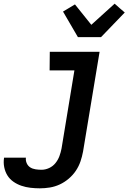

<svg xmlns="http://www.w3.org/2000/svg" viewBox="-89 -802 709 1045"><path d="M128 223Q102 223 76.5 220Q51 217 27.5 209Q4 201 -16 187Q-36 173 -48.5 153Q-61 133 -66 108Q-71 83 -67 57V56H52Q50 72 56.5 86.5Q63 101 75.5 109Q88 117 104.5 119.5Q121 122 137 122Q158 122 178.5 112.5Q199 103 213 85.5Q227 68 234.5 47.5Q242 27 246 6L316 -419H181L182 -520H453L363 23Q358 50 349 76.5Q340 103 324 127Q308 151 285 170.5Q262 190 236 202Q210 214 182.5 218.5Q155 223 128 223ZM335 -600 254 -739 319 -778 408 -667 535 -782 562 -758 590 -734 461 -600Z"/></svg>

Font: Iosevka Extended Oblique
Style: Bold
Weight: 700
Width: 7
Italic angle: -9°
Monospace: yes
Designer: Belleve Invis
Foundry: Belleve Invis
Version: Version 32.5.0; ttfautohint (v1.8.4)